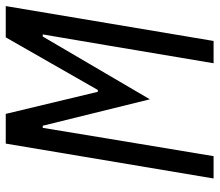

<svg xmlns="http://www.w3.org/2000/svg" viewBox="-66 -672 738 645"><g transform="rotate(-90 302.5 -349.0)"><path d="M413 0H487.9L605.1 -698.2H500L323.2 -388.8H317.1L242.9 -698.2H143.1L25.9 0H100.9L159.1 -350.1L196 -573.9H203.1L291.9 -214.1L502.8 -573.9H509.9L471.9 -350.1Z"/></g></svg>

Font: Margiela Mono Italic Italic
Style: Regular
Weight: 400
Designer: Mike Abbink, Paul van der Laan, Pieter van Rosmalen
Foundry: Bold Monday
Version: Version 2.003 2021